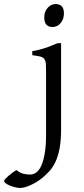

<svg xmlns="http://www.w3.org/2000/svg" viewBox="-137 -682 416 946"><path d="M178 -616Q178 -588 162 -568.5Q146 -549 122 -549Q81 -549 81 -596Q81 -624 97.5 -643Q114 -662 137 -662Q178 -662 178 -616ZM164 -48Q164 8 157 47Q150 86 137 114Q124 142 107 160.5Q90 179 71 195Q45 216 14 230Q-17 244 -36 244Q-51 244 -65.5 240Q-80 236 -91.5 231Q-103 226 -110 220Q-117 214 -117 210Q-117 206 -110 198.5Q-103 191 -93 182.5Q-83 174 -72.5 166.5Q-62 159 -55 156Q-39 170 -22.5 174Q-6 178 12 178Q26 178 40 169Q54 160 65 137.5Q76 115 83 76.5Q90 38 90 -21V-327Q90 -352 89 -367Q88 -382 81.5 -391Q75 -400 61 -403.5Q47 -407 22 -410V-430Q42 -433 58 -437.5Q74 -442 88.5 -446.5Q103 -451 116.5 -457Q130 -463 146 -469H164Z"/></svg>

Font: Kalpurush
Style: Regular
Weight: 400
Designer: Md. Tanbin Islam Siyam
Foundry: Tanbin Islam Siyam
Version: Version 0.258